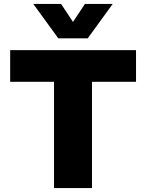

<svg xmlns="http://www.w3.org/2000/svg" viewBox="-20 -961 747 981"><path d="M256 0V-543H32V-705H675V-543H450V0ZM278 -765 150 -941H292L353 -849L414 -941H556L428 -765Z"/></svg>

Font: Nunito Sans 6pt Black
Style: Regular
Weight: 900
Version: Version 3.101;gftools[0.9.27]